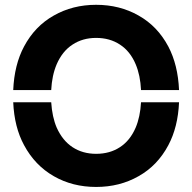

<svg xmlns="http://www.w3.org/2000/svg" viewBox="-20 -757 789 787"><path d="M34.2 -387.7Q38.6 -491.7 78.6 -566.4Q123 -649.9 200.7 -693.4Q277.8 -737.3 374 -737.3Q470.7 -737.3 547.9 -693.4Q625.5 -649.9 669.9 -566.4Q709.5 -491.2 713.9 -387.7H558.1Q555.2 -448.7 536.1 -493.7Q513.7 -546.9 471.7 -574.2Q430.2 -601.6 374 -601.6Q318.8 -601.6 277.3 -574.2Q235.8 -547.4 212.4 -493.7Q192.9 -447.8 189.9 -387.7ZM34.2 -337.9H189.9Q193.8 -277.3 212.4 -233.9Q236.3 -180.7 277.3 -153.8Q318.8 -126.5 374 -126.5Q430.2 -126.5 471.7 -153.8Q513.2 -180.7 536.1 -233.9Q554.7 -277.8 558.1 -337.9H713.9Q709.5 -235.8 669.9 -161.6Q625.5 -78.1 547.9 -34.7Q470.7 9.3 374 9.3Q277.3 9.3 200.7 -34.7Q123 -79.1 78.6 -162.1Q38.6 -235.8 34.2 -337.9Z"/></svg>

Font: Inter Tight Stencil
Style: Bold
Weight: 700
Designer: Rasmus Andersson
Foundry: rsms
Version: Version 3.004;Glyphs 3.1.2 (3151)